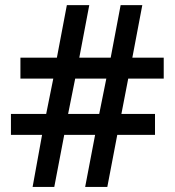

<svg xmlns="http://www.w3.org/2000/svg" viewBox="-20 -733 686 753"><path d="M622.1 -424.8H482.9L456.1 -286.1H587.9V-204.1H439.9L400.9 0H314L353 -204.1H231.9L192.9 0H107.9L145 -204.1H22.9V-286.1H161.1L189 -424.8H60.1V-506.8H203.1L242.2 -712.9H330.1L291 -506.8H414.1L453.1 -712.9H538.1L499 -506.8H622.1ZM274.9 -424.8 247.1 -286.1H369.1L397 -424.8Z"/></svg>

Font: Open Sans
Style: SemiBold
Weight: 600
Foundry: Ascender Corporation
Version: Version 1.10